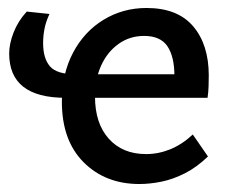

<svg xmlns="http://www.w3.org/2000/svg" viewBox="-20 -450 579 481"><path d="M329 11Q244 11 189.5 -43.5Q135 -98 135 -195Q135 -265 163 -318Q191 -371 239.5 -400.5Q288 -430 347 -430Q425 -430 464 -384Q503 -338 503 -261Q503 -247 502.5 -233Q502 -219 500 -205H415Q416 -218 416.5 -232Q417 -246 417 -259Q417 -308 399.5 -334Q382 -360 341 -360Q305 -360 277 -340Q249 -320 233.5 -286Q218 -252 218 -208Q218 -141 252.5 -102.5Q287 -64 346 -64Q377 -64 406.5 -76Q436 -88 463 -113L501 -58Q473 -31 443.5 -16Q414 -1 385 5Q356 11 329 11ZM144 -205Q3 -205 3 -316Q3 -340 14 -368.5Q25 -397 47 -421L104 -415Q95 -396 91.5 -378Q88 -360 88 -342Q88 -304 105 -284Q122 -264 169 -264H456V-205Z"/></svg>

Font: Ysabeau Infant SemiBold
Style: Regular
Weight: 600
Designer: Christian Thalmann (Catharsis Fonts)
Version: Version 2.002; featfreeze: ss01,ss02,lnum